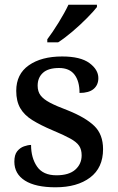

<svg xmlns="http://www.w3.org/2000/svg" viewBox="-20 -786 501 816"><path d="M216 10Q131 10 86 -18.5Q41 -47 41 -99Q41 -128 53 -143Q65 -158 82 -164Q99 -170 112 -170Q112 -115 137.5 -78Q163 -41 220 -41Q273 -41 300 -65Q327 -89 327 -126Q327 -150 316.5 -166Q306 -182 279 -197Q252 -212 204 -232Q152 -254 117.5 -275.5Q83 -297 66 -326.5Q49 -356 49 -400Q49 -471 102.5 -508.5Q156 -546 244 -546Q322 -546 360 -518Q398 -490 398 -454Q398 -425 378 -408Q358 -391 318 -391Q318 -441 296.5 -469Q275 -497 231 -497Q185 -497 162.5 -476.5Q140 -456 140 -422Q140 -397 152.5 -380.5Q165 -364 192.5 -349.5Q220 -335 268 -317Q343 -287 380.5 -251Q418 -215 418 -152Q418 -73 363 -31.5Q308 10 216 10ZM181 -619Q203 -648 229 -690Q255 -732 271 -766H392V-756Q379 -739 350.5 -710Q322 -681 288.5 -652.5Q255 -624 227 -606H181Z"/></svg>

Font: Noto Serif NP Hmong Medium
Style: Regular
Weight: 500
Designer: Dalton Maag Ltd
Foundry: Dalton Maag Ltd
Version: Version 1.001; ttfautohint (v1.8.4.7-5d5b)